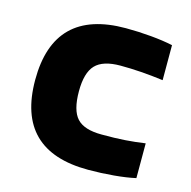

<svg xmlns="http://www.w3.org/2000/svg" viewBox="-87 -635 727 731"><g transform="rotate(15 276.0 -270.0)"><path d="M322 9Q39 9 39 -270Q39 -549 322 -549Q372 -549 421.5 -544.5Q471 -540 508 -532V-394Q418 -406 339 -406Q270 -406 240.5 -375Q211 -344 211 -271Q211 -196 239.5 -165Q268 -134 337 -134Q364 -134 386.5 -134.5Q409 -135 429 -136.5Q449 -138 468.5 -140Q488 -142 508 -145V-8Q473 0 423 4.5Q373 9 322 9Z"/></g></svg>

Font: Encode Sans Wide
Style: Bold
Weight: 700
Designer: Pablo Impallari, Andres Torresi
Foundry: Pablo Impallari, Andres Torresi
Version: Version 1.000; ttfautohint (v1.00) -l 8 -r 50 -G 200 -x 14 -